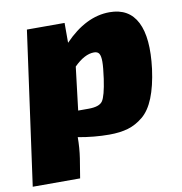

<svg xmlns="http://www.w3.org/2000/svg" viewBox="-97 -585 794 838"><g transform="rotate(-10 299.5 -166.0)"><path d="M242 -500V-412Q338 -512 443 -512Q529 -512 564.5 -442Q600 -372 583 -236Q573 -161 552.5 -110Q532 -59 500.5 -33Q469 -7 433.5 3.5Q398 14 350 14Q283 14 212 1Q212 48 205 94L191 180H-19L75 -500ZM234 -113H280Q328 -113 342.5 -134Q357 -155 368 -230Q375 -280 375 -305Q375 -330 368.5 -340.5Q362 -351 346 -351Q304 -351 257 -304Z"/></g></svg>

Font: Exo 2.0 Black
Style: Italic
Weight: 900
Italic angle: -8°
Designer: Natanael Gama
Version: Version 1.001;PS 001.001;hotconv 1.0.70;makeotf.lib2.5.58329